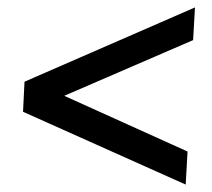

<svg xmlns="http://www.w3.org/2000/svg" viewBox="-20 -573 570 517"><path d="M480 -76 42 -272 46 -353 505 -553 500 -465 153 -315 485 -165Z"/></svg>

Font: Lora SemiBold
Style: Italic
Weight: 600
Italic angle: -3°
Designer: Olga Karpushina, Alexei Vanyashin (Cyrillic)
Foundry: Cyreal
Version: Version 3.011; ttfautohint (v1.8.4.7-5d5b)